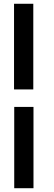

<svg xmlns="http://www.w3.org/2000/svg" viewBox="-20 -761 284 1008"><path d="M154.8 -291.5V-741.2H53.7V-291.5ZM155.8 227.1V-199.7H54.7V227.1Z"/></svg>

Font: Ride SemiBold
Style: Regular
Weight: 600
Version: Version 3.000